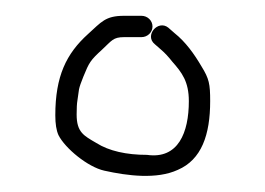

<svg xmlns="http://www.w3.org/2000/svg" viewBox="-20 -654 335 243"><path d="M159 -634H137C113.2 -634 108.3 -626.1 91.5 -611C63.9 -586.1 50 -557.6 50 -508C50 -497.3 51.3 -489 54 -483C62.3 -466.4 91.1 -442.6 112 -438C141.6 -431.4 178.5 -426.8 205 -439C235.1 -451.9 246 -483.4 246 -526C246 -547.8 244.7 -554.3 235 -570C225.7 -585.9 214.7 -601.1 201 -612L193 -619C179.9 -629.5 162.4 -608.9 176 -598L184 -591C188.7 -587 193.3 -582 198 -576C210.2 -562.2 219 -550.8 219 -526C219 -486.4 205.7 -452.3 166 -458C140.1 -458 117.9 -462.9 102 -473C86.2 -482.2 77 -486.5 77 -509C77 -517 77.3 -523 78 -527L80 -541C80.7 -544.3 82.5 -549.7 85.5 -557C92.9 -575 94.1 -577.4 109.5 -591.5C121.4 -602.5 123.1 -607 137 -607H159C166.7 -607 173 -613 173 -620.5C173 -628 166.7 -634 159 -634Z"/></svg>

Font: Take Off
Style: Regular, Eh
Weight: 400
Foundry: Cannot Into Space Fonts
Version: Version 0.89